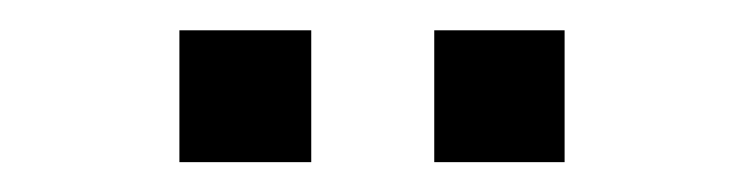

<svg xmlns="http://www.w3.org/2000/svg" viewBox="-20 -738 495 128"><path d="M99.6 -629.9V-717.8H187.5V-629.9ZM269.5 -629.9V-717.8H356.4V-629.9Z"/></svg>

Font: Gothic A1 Light
Style: Regular
Weight: 300
Version: Version 2.50